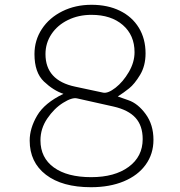

<svg xmlns="http://www.w3.org/2000/svg" viewBox="-20 -772 750 802"><path d="M588 -549Q588 -497 565 -459Q542 -421 519.5 -403Q497 -385 472 -369Q476 -367 516 -353.5Q556 -340 588.5 -295.5Q621 -251 621 -188Q621 -129 588.5 -84Q556 -39 497 -14.5Q438 10 360 10Q240 10 172 -42Q104 -94 104 -185Q104 -236 135 -289Q166 -342 245 -380Q203 -394 163.5 -431.5Q124 -469 124 -546Q124 -604 155 -651Q186 -698 240.5 -725Q295 -752 362 -752Q430 -752 481 -727Q532 -702 560 -656Q588 -610 588 -549ZM170 -546Q170 -436 294 -410L411 -385Q431 -381 462.5 -405.5Q494 -430 518 -471Q542 -512 542 -554Q542 -625 493 -667.5Q444 -710 362 -710Q308 -710 264 -688.5Q220 -667 195 -629.5Q170 -592 170 -546ZM576 -191Q576 -247 546 -280Q516 -313 454 -327L302 -361Q281 -366 243.5 -342.5Q206 -319 177.5 -277Q149 -235 149 -186Q149 -113 205 -72.5Q261 -32 361 -32Q459 -32 517.5 -75Q576 -118 576 -191Z"/></svg>

Font: Morrison Thin
Style: Regular
Weight: 100
Designer: Pablo Impallari, Rodrigo Fuenzalida (Modified by Dan O. Williams)
Version: Version 0.03;June 6, 2019;FontCreator 11.5.0.2425 64-bit; tt